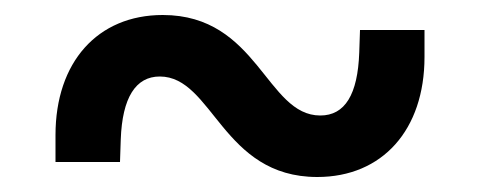

<svg xmlns="http://www.w3.org/2000/svg" viewBox="-20 -438 640 256"><path d="M54 -222H140L141 -252C143 -308 161 -336 193 -336C264 -336 276 -202 403 -202C490 -202 546 -265 546 -362V-398H460L459 -368C457 -312 440 -284 407 -284C335 -284 324 -418 197 -418C110 -418 54 -355 54 -258Z"/></svg>

Font: CommitMono
Style: 500Regular
Weight: 500
Monospace: yes
Designer: Eigil Nikolajsen
Foundry: Eigil Nikolajsen
Version: Version 1.143